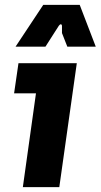

<svg xmlns="http://www.w3.org/2000/svg" viewBox="-20 -770 414 790"><path d="M74 0 128 -386H38L56 -510H296L224 0ZM44 -578 158 -750H308L374 -578H257L235 -634V-662Q235 -669 231 -670Q227 -671 222 -664L167 -578Z"/></svg>

Font: Finlandica
Style: Bold Italic
Weight: 700
Italic angle: -8°
Designer: Niklas Ekholm, Juho Hiilivirta, Jaakko Suomalainen
Foundry: Helsinki Type Studio
Version: Version 1.064; ttfautohint (v1.8.4.7-5d5b)